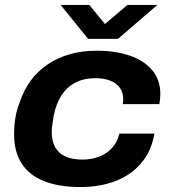

<svg xmlns="http://www.w3.org/2000/svg" viewBox="-20 -744 698 776"><path d="M305 12Q219 12 159 -11.5Q99 -35 68 -82.5Q37 -130 37 -201Q37 -237 42.5 -269.5Q48 -302 60 -331Q76 -380 104 -418Q132 -456 171.5 -483Q211 -510 261 -524.5Q311 -539 371 -539Q447 -539 505 -519Q563 -499 595.5 -460Q628 -421 628 -364Q628 -354 627 -344Q626 -334 624 -323H476Q477 -328 477.5 -333Q478 -338 478 -344Q478 -370 464.5 -389Q451 -408 425.5 -418Q400 -428 366 -428Q318 -428 283.5 -409.5Q249 -391 227.5 -357Q206 -323 197 -276Q195 -261 193 -249.5Q191 -238 190 -229Q189 -220 189 -209Q189 -174 203 -149Q217 -124 244.5 -111.5Q272 -99 313 -99Q352 -99 383.5 -112Q415 -125 435.5 -149Q456 -173 462 -204H604Q592 -133 550.5 -84.5Q509 -36 446 -12Q383 12 305 12ZM616 -724 457 -587H336L225 -724H341L423 -624H377L495 -724Z"/></svg>

Font: Archivo SemiExpanded
Style: Bold Italic
Weight: 700
Width: 6
Italic angle: -10°
Designer: Hector Gatti
Foundry: Omnibus-Type
Version: Version 2.001